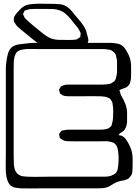

<svg xmlns="http://www.w3.org/2000/svg" viewBox="-20 -969 748 1053"><path d="M707 -47Q706 -37 705.5 -26.5Q705 -16 700 -8L693 1Q692 2 690 4.5Q688 7 686 9Q683 12 677 14Q665 20 652 21.5Q639 23 626 28Q621 29 616 32Q611 35 606 37Q596 42 587.5 48Q579 54 568 58Q555 62 540.5 63Q526 64 512 64H198Q176 64 146.5 64.5Q117 65 94 64Q80 63 65 60.5Q50 58 38 48Q28 39 22.5 25Q17 11 15 -2Q12 -17 11.5 -40.5Q11 -64 11.5 -87.5Q12 -111 12 -126V-552Q12 -572 12 -591.5Q12 -611 15 -630Q17 -650 23.5 -674Q30 -698 46 -711Q56 -719 69.5 -722.5Q83 -726 95 -727Q115 -730 136 -732Q157 -734 178 -734Q187 -734 218 -734Q249 -734 291 -734Q333 -734 374.5 -734Q416 -734 447 -734Q478 -734 487 -734H588Q607 -733 625.5 -729.5Q644 -726 658 -712Q663 -707 667.5 -700Q672 -693 676 -686Q683 -674 688 -662Q693 -650 696 -636Q699 -620 699 -602Q699 -584 699 -567Q699 -555 698.5 -543Q698 -531 694 -519Q693 -517 692.5 -513.5Q692 -510 690 -508Q688 -504 683 -498.5Q678 -493 674 -491Q670 -488 663.5 -486Q657 -484 652 -482Q649 -481 646 -480Q643 -479 640 -477Q639 -476 637.5 -476Q636 -476 635 -475Q634 -474 636 -472L639 -461Q642 -448 649 -437Q656 -426 661 -414Q666 -404 669.5 -393.5Q673 -383 675 -372Q677 -360 677 -348Q677 -336 677 -324Q677 -315 677 -305.5Q677 -296 675 -287Q673 -274 666.5 -262.5Q660 -251 649 -245Q645 -242 641 -240Q637 -238 634 -233Q630 -229 630 -228Q630 -227 635 -227Q639 -226 643 -225.5Q647 -225 650 -223Q660 -218 667 -209.5Q674 -201 679 -192Q687 -179 694 -163.5Q701 -148 704 -132Q708 -113 707.5 -91.5Q707 -70 707 -47ZM55 -588V-172Q55 -150 55 -120.5Q55 -91 56 -68Q57 -57 59 -47Q61 -37 67 -27Q69 -26 70.5 -23Q72 -20 73 -18Q75 -17 77.5 -15.5Q80 -14 82 -12Q84 -11 86.5 -9Q89 -7 92 -6Q101 -2 111 -1.5Q121 -1 131 0Q146 1 169 1Q192 1 215.5 0.5Q239 0 254 0H520Q537 0 555 0Q573 0 589 -5Q597 -8 605 -12.5Q613 -17 618 -24Q623 -31 625 -40Q627 -49 628 -57Q630 -74 630.5 -93Q631 -112 629 -129Q628 -145 623 -160.5Q618 -176 604 -185Q602 -187 599 -187.5Q596 -188 594 -189Q579 -194 563 -194.5Q547 -195 531 -194H389Q372 -194 352 -194.5Q332 -195 318 -205Q316 -207 313 -209Q310 -211 308 -212Q307 -215 306.5 -220Q306 -225 305 -228Q303 -232 304 -234Q304 -235 307 -238Q309 -241 312 -245.5Q315 -250 318 -252Q322 -254 328 -254Q339 -257 349 -257.5Q359 -258 369 -258H508Q522 -258 535 -258Q548 -258 561 -261Q564 -262 568 -263Q572 -264 574 -265Q576 -266 578 -267.5Q580 -269 581 -270Q583 -272 586.5 -274.5Q590 -277 591 -280Q593 -282 593 -285.5Q593 -289 594 -291Q597 -299 598 -307Q599 -315 600 -323Q601 -341 601 -359.5Q601 -378 598 -396Q597 -399 597 -402.5Q597 -406 595 -409Q594 -412 592 -415Q590 -418 588 -421Q587 -423 586 -425Q585 -427 583 -428Q581 -430 578 -431Q575 -432 573 -433Q563 -438 552.5 -439Q542 -440 531 -441Q509 -442 478 -441.5Q447 -441 424 -441H363Q355 -441 345 -441.5Q335 -442 327 -445Q324 -446 320.5 -448.5Q317 -451 314 -453Q313 -454 311.5 -454.5Q310 -455 309 -456Q308 -458 307.5 -462.5Q307 -467 306 -469Q304 -473 304 -477Q304 -479 307 -482Q309 -485 311 -489.5Q313 -494 315 -495Q317 -497 321.5 -498.5Q326 -500 329 -501Q336 -504 344.5 -504.5Q353 -505 361 -505H542Q553 -505 566.5 -506.5Q580 -508 590 -512Q592 -513 594.5 -515Q597 -517 599 -518Q601 -520 603.5 -521Q606 -522 607 -523Q612 -529 615 -537.5Q618 -546 619 -553Q622 -567 622 -582Q622 -597 622 -611Q622 -623 621.5 -635Q621 -647 617 -659Q617 -663 615 -669Q605 -688 583 -696Q579 -697 575 -697Q571 -697 567 -698Q555 -700 543 -700Q531 -700 519 -700H181Q163 -700 144.5 -700.5Q126 -701 109 -698Q101 -697 92 -694.5Q83 -692 76 -686Q70 -682 66 -674Q62 -666 60 -659Q56 -643 55.5 -625Q55 -607 55 -588ZM371 -711Q349 -710 327 -710Q305 -710 282 -710Q263 -710 243 -712Q223 -714 205 -723Q193 -728 182.5 -736Q172 -744 162 -752L113 -792Q100 -803 85.5 -814.5Q71 -826 63 -841Q62 -843 59 -846.5Q56 -850 56 -853Q55 -855 55.5 -857.5Q56 -860 56 -861Q56 -864 56 -868Q56 -872 57 -875Q58 -877 59 -879Q60 -881 61 -882Q64 -887 67 -891.5Q70 -896 74 -900Q83 -910 93.5 -920.5Q104 -931 116 -937Q126 -942 137 -944Q148 -946 159 -947Q182 -949 210 -948.5Q238 -948 260 -948Q283 -948 307 -946Q331 -944 350 -930Q363 -921 373.5 -908Q384 -895 394 -883Q402 -873 411 -863Q420 -853 428 -842Q433 -835 438.5 -827Q444 -819 448 -810Q451 -805 453 -798Q455 -791 456 -785Q458 -778 460 -772Q462 -766 463 -759Q463 -757 464 -754Q465 -751 465 -748Q465 -746 464 -743Q463 -740 462 -738Q461 -736 461 -732.5Q461 -729 459 -727Q458 -726 456 -725Q454 -724 452 -723Q448 -720 443.5 -718Q439 -716 433 -715Q418 -713 403 -712.5Q388 -712 371 -711ZM168 -824Q188 -808 209.5 -790Q231 -772 253 -761Q276 -751 302.5 -750.5Q329 -750 351 -750Q360 -750 369.5 -750Q379 -750 388 -751Q391 -752 395 -752Q399 -752 401 -753Q404 -754 406.5 -756.5Q409 -759 411 -760Q417 -763 420 -766Q421 -768 421 -770.5Q421 -773 421 -774Q421 -777 422 -780.5Q423 -784 422 -787Q421 -792 418.5 -796Q416 -800 414 -804Q410 -813 402.5 -821.5Q395 -830 389 -838Q378 -852 366.5 -866Q355 -880 341 -892Q333 -899 324 -904.5Q315 -910 304 -913Q288 -919 269 -919.5Q250 -920 233 -920H166Q156 -920 146 -919Q136 -918 126 -914Q124 -913 120.5 -912.5Q117 -912 115 -910Q114 -909 112.5 -905.5Q111 -902 110 -900Q109 -899 108 -896.5Q107 -894 107 -892Q106 -891 107.5 -889Q109 -887 109 -885Q113 -874 120 -866Q131 -855 143 -845Q155 -835 168 -824Z"/></svg>

Font: Rubik Vinyl
Style: Regular
Weight: 400
Designer: Hubert and Fischer, NaN
Foundry: Hubert and Fischer, NaN
Version: Version 2.200